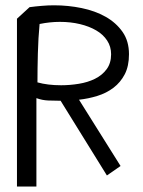

<svg xmlns="http://www.w3.org/2000/svg" viewBox="-20 -633 532 713"><path d="M115.2 -268.6V59.6H43V-563.5L89.8 -606.4Q112.3 -609.4 135.3 -611.3Q158.2 -613.3 180.7 -613.3Q233.4 -613.3 283.2 -603Q333 -592.8 372.1 -570.8Q411.1 -548.8 435.1 -514.6Q459 -480.5 459 -431.6Q459 -387.7 443.4 -357.4Q427.7 -327.1 401.4 -307.1Q375 -287.1 341.8 -276.9Q308.6 -266.6 273.4 -262.7L427.7 -16.6L377 18.6L205.1 -258.8Q181.6 -258.8 159.2 -259.8Q136.7 -260.7 115.2 -268.6ZM119.1 -327.1Q157.2 -316.4 207 -316.4Q239.3 -316.4 272.5 -321.8Q305.7 -327.1 332.5 -340.3Q359.4 -353.5 376 -376Q392.6 -398.4 392.6 -431.6Q392.6 -460 377.9 -482.4Q363.3 -504.9 337.4 -520Q311.5 -535.2 276.9 -543.5Q242.2 -551.8 202.1 -551.8Q183.6 -551.8 165 -549.8Q146.5 -547.9 127 -543.9Q122.1 -492.2 120.6 -434.6Q119.1 -377 119.1 -327.1Z"/></svg>

Font: Poor Story
Style: Regular
Weight: 400
Designer: YoonDesign Inc.
Foundry: YoonDesign Inc.
Version: Version 3.00